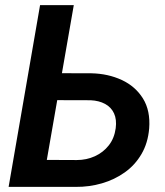

<svg xmlns="http://www.w3.org/2000/svg" viewBox="-20 -731 646 751"><path d="M178.2 -444.8 337.9 -444.3Q402.8 -442.9 456.1 -418.2Q509.3 -393.6 539.1 -345.9Q568.8 -298.3 563.5 -228.5Q558.6 -171.4 533.4 -128.4Q508.3 -85.4 468.3 -56.9Q428.2 -28.3 378.7 -13.9Q329.1 0.5 275.9 0H13.7L136.7 -710.9H268.6L163.1 -105.5L280.3 -105Q318.4 -105 351.1 -119.9Q383.8 -134.8 405.5 -162.4Q427.2 -189.9 432.6 -229.5Q437 -263.7 426 -287.6Q415 -311.5 391.1 -324.5Q367.2 -337.4 334.5 -338.9L159.7 -339.4Z"/></svg>

Font: Roboto SemiBold
Style: Italic
Weight: 600
Designer: Christian Robertson
Foundry: Google
Version: Version 3.009; 2024